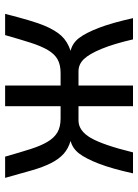

<svg xmlns="http://www.w3.org/2000/svg" viewBox="88 -640 552 769"><g transform="rotate(90 364.5 -256.0)"><path d="M405.8 -512.2V-293.9H462.9Q504.4 -293.9 533 -343.3Q561.5 -392.6 590.8 -512.2H674.8Q656.7 -429.7 636.5 -376.7Q616.2 -323.7 595.7 -296.9Q575.2 -270 544.9 -262.2Q576.2 -252.9 597.2 -233.9Q618.2 -214.8 634 -183.3Q649.9 -151.9 662.8 -106.9Q675.8 -62 692.9 0H607.9Q590.8 -60.1 577.4 -102.1Q564 -144 548.1 -170.4Q532.2 -196.8 510.5 -209.5Q488.8 -222.2 455.1 -222.2H405.8V0H323.2V-222.2H272.9Q240.2 -222.2 218.5 -210.2Q196.8 -198.2 180.9 -171.1Q165 -144 151.6 -102.1Q138.2 -60.1 121.1 0H36.1Q63.5 -108.9 82 -154.3Q100.6 -199.7 123.5 -224.9Q146.5 -250 184.1 -262.2Q153.3 -269.5 132.8 -296.1Q112.3 -322.8 92 -375.5Q71.8 -428.2 53.2 -512.2H138.2Q155.8 -436 176 -386.7Q196.3 -337.4 217 -315.7Q237.8 -293.9 266.1 -293.9H323.2V-512.2Z"/></g></svg>

Font: ClearSansRegular
Style: Regular
Weight: 400
Foundry: Intel Corporation
Version: Version 1.00